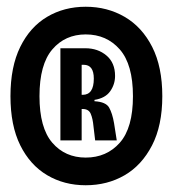

<svg xmlns="http://www.w3.org/2000/svg" viewBox="-20 -724 511 569"><path d="M234 -175Q170 -175 119.5 -205Q69 -235 40 -293.5Q11 -352 11 -439Q11 -526 40 -585Q69 -644 119.5 -674Q170 -704 234 -704Q298 -704 349.5 -674Q401 -644 431 -585Q461 -526 461 -439Q461 -352 430.5 -293Q400 -234 349 -204.5Q298 -175 234 -175ZM234 -257Q296 -257 335 -301Q374 -345 374 -439Q374 -533 335 -577.5Q296 -622 234 -622Q173 -622 135 -577.5Q97 -533 97 -439Q97 -345 135 -301Q173 -257 234 -257ZM159 -308V-581H233Q270 -581 295.5 -559.5Q321 -538 321 -499Q321 -474 306.5 -453.5Q292 -433 260 -428V-424Q294 -422 303.5 -405Q313 -388 318 -359L326 -308H262L257 -350Q255 -372 249 -386.5Q243 -401 225 -401H222V-308ZM222 -443H225Q258 -443 258 -491Q258 -532 228 -532H222Z"/></svg>

Font: Bricolage Grotesque 96pt Condensed SemiBold
Style: Regular
Weight: 600
Width: 3
Designer: Mathieu Triay
Foundry: Atelier Triay
Version: Version 1.001; ttfautohint (v1.8.4.7-5d5b);gftools[0.9.33.de